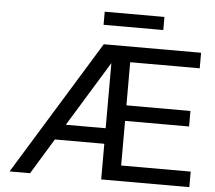

<svg xmlns="http://www.w3.org/2000/svg" viewBox="-58 -934 1119 998"><g transform="rotate(5 502.0 -435.0)"><path d="M27.8 0 458 -701.2H965.8V-620.1H603V-395H937V-314H603V-81.1H965.8V0H505.9V-186H248L134.8 0ZM505.9 -267.1V-606.9L297.9 -267.1ZM448.2 -801.8V-870.1H759.8V-801.8Z"/></g></svg>

Font: LT Superior Med
Style: Regular
Weight: 500
Designer: Daniel Lyons
Foundry: LyonsType
Version: Version 1.000